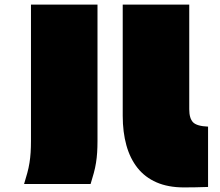

<svg xmlns="http://www.w3.org/2000/svg" viewBox="-20 -757 960 837"><path d="M375 45H85Q93 19 99 -3Q105 -25 108.5 -47Q112 -69 113.5 -92Q115 -115 115 -142V-737H405V-142Q405 -115 403.5 -92Q402 -69 398.5 -47Q395 -25 389 -3Q383 19 375 45ZM887 58Q861 59 833 59.5Q805 60 782 60Q713 60 662.5 38Q612 16 579.5 -25Q547 -66 531 -123.5Q515 -181 515 -252V-737H805V-281Q805 -241 821.5 -224Q838 -207 887 -205Z"/></svg>

Font: ChangwonDangamAsac Bold
Style: Regular
Weight: 700
Designer: Choi Chi-young, Lee Youngbeen, Kim Jungjin, Yoon Jihee, Han Dohee
Foundry: YoonDesign Inc.
Version: Version 1.010;Build 20210623